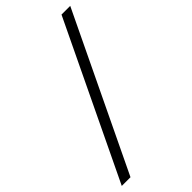

<svg xmlns="http://www.w3.org/2000/svg" viewBox="-297 -802 919 919"><g transform="rotate(-45 162.5 -343.0)"><path d="M-55 49 321 -735H380L4 49Z"/></g></svg>

Font: Archivo SemiExpanded ExtraLight
Style: Italic
Weight: 250
Width: 6
Italic angle: -10°
Designer: Hector Gatti
Foundry: Omnibus-Type
Version: Version 2.001